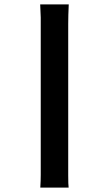

<svg xmlns="http://www.w3.org/2000/svg" viewBox="-20 -767 494 870"><path d="M162.6 83Q164.6 51.8 164.6 24.9V-687.5Q164.6 -698.2 162.1 -747.1H291.5Q289.1 -698.2 289.1 -657.7V28.3Q289.1 70.3 291 83Z"/></svg>

Font: Hammersmith One
Style: Regular
Weight: 400
Designer: Nicole Fally
Foundry: Nicole Fally
Version: Version 1.003